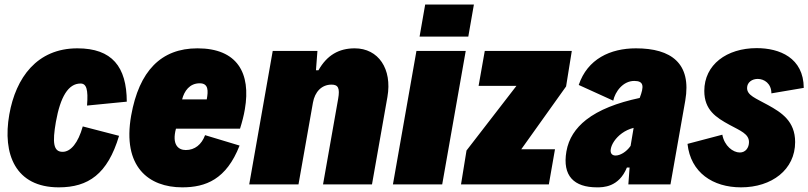

<svg xmlns="http://www.w3.org/2000/svg" viewBox="-20 -804 3524 837"><path d="M236.3 12.7C364.7 12.7 449.2 -44.9 499 -211.9L340.8 -252.9C320.8 -181.2 288.6 -142.1 252.9 -142.1C212.4 -142.1 208 -182.6 223.6 -272.5C243.2 -382.3 277.8 -439.9 331.1 -439.9C356.4 -439.9 365.2 -415 359.4 -343.8L532.7 -360.8C532.2 -513.2 468.3 -593.3 317.4 -593.3C141.1 -593.3 48.8 -465.3 20.5 -304.7C-9.8 -132.3 46.9 12.7 236.3 12.7Z M840.8 -593.3C682.1 -593.3 586.4 -494.6 551.8 -300.3C512.2 -76.2 628.9 12.7 774.4 12.7C877 12.7 966.8 -22 1024.4 -169.4L874 -214.8C858.9 -173.8 829.1 -149.9 790 -149.9C756.8 -149.9 728.5 -173.8 747.1 -243.2H1026.4C1035.6 -272.5 1043 -300.8 1047.4 -327.6C1074.7 -485.4 1014.6 -593.3 840.8 -593.3ZM850.6 -440.9C889.2 -440.9 888.2 -408.2 881.3 -370.6H773.9C783.2 -407.2 806.6 -440.9 850.6 -440.9Z M1066.4 0H1281.2L1344.2 -356.4C1352.5 -403.8 1382.3 -435.1 1425.3 -435.1C1454.1 -435.1 1462.4 -419.9 1454.1 -373L1388.2 0H1601.6L1668.9 -381.3C1690.4 -503.9 1629.4 -593.3 1526.4 -593.3C1457.5 -593.3 1405.3 -563.5 1368.2 -497.6H1357.4L1363.8 -582H1168.9Z M1809.1 -644.5H2021.5L2045.9 -784.2H1833.5ZM1692.9 0H1907.7L2010.3 -582H1795.4Z M2472.7 -582H2093.3L2066.4 -429.7H2231.4L2013.7 -147.9L1989.7 0H2372.6L2399.4 -153.3H2252.4L2447.8 -427.2Z M2752.4 -593.3C2640.6 -593.3 2541 -546.9 2502.9 -433.6L2653.3 -365.2C2661.6 -403.8 2695.3 -451.2 2745.1 -451.2C2787.6 -451.2 2787.6 -426.8 2769 -377.9L2768.6 -377C2669.9 -356 2590.8 -325.2 2535.2 -281.7C2488.8 -245.1 2459 -200.2 2449.2 -144C2430.7 -36.6 2482.9 12.7 2582.5 12.7C2607.9 12.7 2677.7 13.2 2712.9 -73.7H2724.6L2719.2 0H2902.8L2967.3 -365.2C2995.6 -527.8 2906.2 -593.3 2752.4 -593.3ZM2663.6 -126C2648.9 -126 2639.2 -134.8 2642.6 -154.3C2646 -175.3 2663.1 -202.6 2691.4 -223.1C2705.6 -233.4 2722.7 -241.7 2742.2 -246.6L2729 -168C2710 -140.6 2682.6 -126 2663.6 -126Z M3210.4 12.7C3344.7 12.7 3446.3 -64.5 3446.3 -184.6C3446.3 -275.9 3386.7 -313.5 3328.6 -345.7C3273.9 -376 3236.8 -388.2 3236.8 -420.4C3236.8 -445.3 3258.8 -460 3283.2 -460C3311.5 -460 3342.8 -439.9 3342.8 -397L3483.9 -420.9C3482.9 -552.2 3378.4 -594.2 3278.8 -594.2C3147.9 -594.2 3050.3 -522 3050.3 -407.7C3050.3 -324.2 3102.1 -291.5 3160.2 -259.8C3208 -233.9 3245.1 -220.2 3245.1 -184.6C3245.1 -160.2 3230.5 -139.2 3205.1 -139.2C3175.3 -139.2 3137.7 -168 3128.9 -216.8L2977.1 -176.8C2990.7 -51.3 3087.9 12.7 3210.4 12.7Z"/></svg>

Font: Decalotype Black Italic
Style: Regular
Weight: 900
Italic angle: -10°
Designer: Alfredo Marco Pradil
Foundry: Alfredo Marco Pradil
Version: Version 1.0